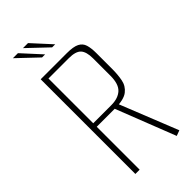

<svg xmlns="http://www.w3.org/2000/svg" viewBox="-251 -829 889 889"><g transform="rotate(-45 193.0 -384.5)"><path d="M67 -620H238Q281 -620 301.5 -609.5Q322 -599 328.5 -577.5Q335 -556 335 -524V-419Q335 -383 329 -351.5Q323 -320 298 -300.5Q273 -281 216 -281H95V0H67ZM327 11 212 -283 232 -287 240 -284 243 -277 354 1ZM213 -304Q258 -304 282.5 -326.5Q307 -349 307 -403V-517Q307 -560 290 -578.5Q273 -597 228 -597H95V-304ZM143 -687 45 -780H78L163 -687ZM209 -687 111 -780H144L229 -687Z"/></g></svg>

Font: Smooch Sans Thin ExtraLight
Style: Regular
Weight: 250
Version: Version 1.010